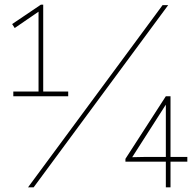

<svg xmlns="http://www.w3.org/2000/svg" viewBox="-20 -802 840 822"><path d="M710 0H690V-110H517V-122L690 -390H710V-130H782V-110H710ZM124 0H100L676 -780H700ZM546 -129 595 -130H690V-354ZM272 -390H37V-410H145V-752L43 -682L32 -699L155 -782H165V-410H272Z"/></svg>

Font: Tanohe Sans Thin
Style: Regular
Weight: 100
Designer: Village Type and Design LLC & Cristiano Sobral
Foundry: Cooper Hewitt Smithsonian Design Museum
Version: Version 1.00;September 29, 2021;FontCreator 13.0.0.2655 64-b